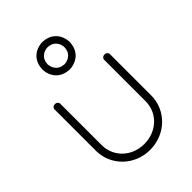

<svg xmlns="http://www.w3.org/2000/svg" viewBox="-208 -791 881 881"><g transform="rotate(-45 233.0 -350.0)"><path d="M234 -700C216.2 -700.7 148 -690 145 -611C144.3 -593.2 155 -525 234 -522C251.8 -521.4 320 -532 323 -611C323.7 -628.8 313 -697 234 -700ZM179 -611C180.8 -659.5 223 -666.4 234 -666C282.5 -664.2 289.4 -622 289 -611C287.2 -562.6 245 -555.6 234 -556C185.5 -557.9 178.6 -600 179 -611ZM73 -458C63 -458 55 -451 55 -442V-173C55 -78 133 0 234 0C336 0 414 -78 414 -173V-442C414 -451 406 -458 395 -458C385 -458 377 -451 377 -442V-173C377 -97 316 -38 234 -38C153 -38 92 -97 92 -173V-442C92 -446 90 -450 86 -454C82 -457 78 -458 73 -458Z"/></g></svg>

Font: LetsTrace
Style: basic
Weight: 500
Version: Version 002.000